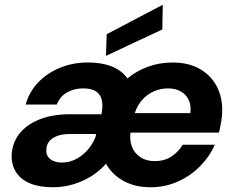

<svg xmlns="http://www.w3.org/2000/svg" viewBox="-20 -776 993 808"><path d="M203 12Q145 12 106 -4.5Q67 -21 47.5 -51.5Q28 -82 29 -122Q31 -174 61 -212.5Q91 -251 145 -273Q199 -295 271 -295H407Q414 -330 408.5 -354.5Q403 -379 384 -391.5Q365 -404 330 -404Q292 -404 262 -387Q232 -370 219 -336H88Q103 -390 141 -429.5Q179 -469 233 -491Q287 -513 349 -513Q389 -513 421 -505.5Q453 -498 477 -483Q501 -468 516 -446Q555 -478 603.5 -495.5Q652 -513 706 -513Q773 -513 820.5 -486Q868 -459 892.5 -412Q917 -365 915 -304Q915 -290 912 -271.5Q909 -253 906 -238Q903 -223 901 -218H529Q525 -185 535.5 -158Q546 -131 570.5 -114.5Q595 -98 631 -98Q673 -98 702.5 -118Q732 -138 749 -167H884Q862 -117 821.5 -76Q781 -35 727.5 -11.5Q674 12 613 12Q548 12 500 -14.5Q452 -41 426 -87Q399 -56 363.5 -34Q328 -12 287 0Q246 12 203 12ZM240 -92Q273 -92 301 -107Q329 -122 350.5 -147Q372 -172 383 -203L384 -212H272Q243 -212 221 -204Q199 -196 187 -181Q175 -166 175 -145Q174 -128 182 -116.5Q190 -105 205 -98.5Q220 -92 240 -92ZM547 -300H781Q785 -333 774 -356Q763 -379 740.5 -391.5Q718 -404 687 -404Q657 -404 629.5 -392.5Q602 -381 580.5 -358Q559 -335 547 -300ZM426 -541 429 -632 665 -756 663 -652Z"/></svg>

Font: DM Sans 17pt
Style: Bold Italic
Weight: 700
Italic angle: -10°
Version: Version 4.004;gftools[0.9.30]